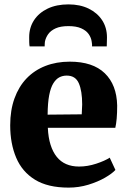

<svg xmlns="http://www.w3.org/2000/svg" viewBox="-20 -844 582 875"><path d="M292.5 11Q198 11 139.5 -25Q81 -61 53.8 -125.2Q26.5 -189.5 26.5 -273Q26.5 -341.5 46 -395.5Q65.5 -449.5 101.2 -486.8Q137 -524 187 -543.5Q237 -563 298 -563Q403 -563 457.5 -510.2Q512 -457.5 514 -363Q514 -328.5 511.8 -303.8Q509.5 -279 505.5 -261.5H198Q200 -217 210.5 -184Q221 -151 238.8 -129Q256.5 -107 282 -96Q307.5 -85 340.5 -85Q379 -85 418.5 -98Q458 -111 480 -125.5L506 -69.5Q491 -53 458.5 -34.2Q426 -15.5 382.8 -2.2Q339.5 11 292.5 11ZM197 -321.5 352.5 -323Q353 -334.5 353.5 -345.5Q354 -356.5 354.5 -368Q354.5 -429.5 339.2 -464.5Q324 -499.5 284 -499.5Q265.5 -499.5 250.2 -491.5Q235 -483.5 223 -464.2Q211 -445 204.2 -410.2Q197.5 -375.5 197 -321.5ZM292 -824Q344.5 -824 384 -804.8Q423.5 -785.5 445.5 -751.8Q467.5 -718 467.5 -673.5Q467.5 -664 467 -651.8Q466.5 -639.5 466.5 -632.5H399.5Q400 -636.5 399.5 -641.8Q399 -647 398 -653.5Q395.5 -672.5 384 -688.8Q372.5 -705 350 -715Q327.5 -725 292 -725Q256 -725 233.5 -714.8Q211 -704.5 199.5 -688.2Q188 -672 184.5 -653Q184 -647 183.8 -641.8Q183.5 -636.5 183.5 -632.5H115Q113.5 -639.5 113.2 -651.8Q113 -664 113 -674.5Q113 -718 135 -751.8Q157 -785.5 197.2 -804.8Q237.5 -824 292 -824Z"/></svg>

Font: Merriweather 36pt Black
Style: Regular
Weight: 900
Version: Version 2.100